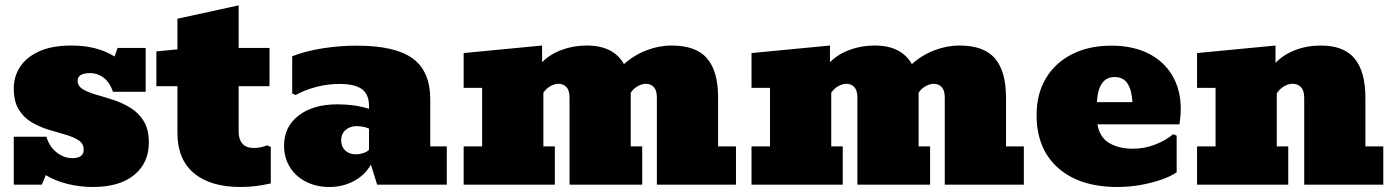

<svg xmlns="http://www.w3.org/2000/svg" viewBox="-20 -707 5338 735"><path d="M335 8.8Q285.2 8.8 238.3 -2.9Q191.4 -14.6 155.3 -36.6L140.1 0H32.7V-183.6H157.7Q168.9 -145.5 196.8 -123.5Q224.6 -101.6 257.3 -101.6Q300.3 -101.6 300.3 -133.8Q300.3 -157.2 281 -169.9Q261.7 -182.6 231.2 -191.4Q200.7 -200.2 166.5 -210.4Q132.3 -220.7 101.8 -238.5Q71.3 -256.3 52 -287.4Q32.7 -318.4 32.7 -368.7Q32.7 -414.1 56.9 -451.2Q81.1 -488.3 130.1 -510.5Q179.2 -532.7 253.4 -532.7Q301.3 -532.7 342 -522.7Q382.8 -512.7 418.5 -490.7L430.2 -523.4H537.6V-355.5H412.6Q399.9 -392.6 376.2 -409.9Q352.5 -427.2 325.2 -427.2Q277.3 -427.2 277.3 -397.9Q277.3 -377.4 297.1 -365.5Q316.9 -353.5 347.9 -344.7Q378.9 -335.9 413.6 -324.7Q448.2 -313.5 479.2 -294.4Q510.3 -275.4 530 -243.7Q549.8 -211.9 549.8 -161.1Q549.8 -83.5 493.9 -37.4Q438 8.8 335 8.8Z M900.9 8.8Q785.2 8.8 722.2 -44.2Q659.2 -97.2 659.2 -197.8V-377H578.6V-510.3L659.2 -518.1V-635.3L893.6 -686.5V-523.4H1011.7V-377H893.6V-202.6Q893.6 -173.3 908 -157Q922.4 -140.6 951.7 -140.6Q968.8 -140.6 980.7 -143.8Q992.7 -147 1003.4 -150.4L1016.6 -144.5V-4.9Q988.8 1.5 960.7 5.1Q932.6 8.8 900.9 8.8Z M1240.7 8.8Q1190.4 8.8 1151.1 -11.5Q1111.8 -31.7 1089.6 -67.4Q1067.4 -103 1067.4 -149.4Q1067.4 -221.7 1123 -264.6Q1178.7 -307.6 1271.5 -307.6Q1303.7 -307.6 1333 -303.7Q1362.3 -299.8 1392.6 -290.5V-301.3Q1392.6 -345.7 1365.5 -365.7Q1338.4 -385.7 1278.8 -385.7Q1235.8 -385.7 1191.9 -374.5Q1147.9 -363.3 1111.8 -343.3L1098.6 -349.1V-491.7Q1149.9 -511.7 1215.1 -522Q1280.3 -532.2 1346.2 -532.2Q1492.2 -532.2 1559.6 -483.4Q1627 -434.6 1627 -326.7V-146.5H1690.4V0H1423.8L1399.9 -76.7Q1377 -36.6 1334.7 -13.9Q1292.5 8.8 1240.7 8.8ZM1342.8 -116.2Q1356 -116.2 1370.4 -120.8Q1384.8 -125.5 1392.6 -133.3V-214.8Q1380.4 -220.2 1367.9 -222.2Q1355.5 -224.1 1344.7 -224.1Q1319.8 -224.1 1303 -209.5Q1286.1 -194.8 1286.1 -170.4Q1286.1 -145.5 1301.8 -130.9Q1317.4 -116.2 1342.8 -116.2Z M1754.9 0V-146.5H1825.7V-370.6H1754.9V-503.9L2055.2 -532.7V-468.8Q2085.4 -499.5 2130.4 -516.1Q2175.3 -532.7 2226.1 -532.7Q2328.6 -532.7 2368.7 -461.4Q2406.2 -495.6 2454.3 -514.2Q2502.4 -532.7 2550.8 -532.7Q2644.5 -532.7 2686.8 -483.4Q2729 -434.1 2729 -334V-146.5H2797.4V0H2494.6V-334Q2494.6 -361.3 2482.7 -373.8Q2470.7 -386.2 2452.6 -386.2Q2438 -386.2 2421.9 -377.4Q2405.8 -368.7 2394.5 -352.1V-146.5H2438.5V0H2160.2V-334Q2160.2 -361.3 2148.2 -373.8Q2136.2 -386.2 2118.2 -386.2Q2103.5 -386.2 2087.4 -377.4Q2071.3 -368.7 2060.1 -352.1V-146.5H2104V0Z M2856.9 0V-146.5H2927.7V-370.6H2856.9V-503.9L3157.2 -532.7V-468.8Q3187.5 -499.5 3232.4 -516.1Q3277.3 -532.7 3328.1 -532.7Q3430.7 -532.7 3470.7 -461.4Q3508.3 -495.6 3556.4 -514.2Q3604.5 -532.7 3652.8 -532.7Q3746.6 -532.7 3788.8 -483.4Q3831.1 -434.1 3831.1 -334V-146.5H3899.4V0H3596.7V-334Q3596.7 -361.3 3584.7 -373.8Q3572.8 -386.2 3554.7 -386.2Q3540 -386.2 3523.9 -377.4Q3507.8 -368.7 3496.6 -352.1V-146.5H3540.5V0H3262.2V-334Q3262.2 -361.3 3250.2 -373.8Q3238.3 -386.2 3220.2 -386.2Q3205.6 -386.2 3189.5 -377.4Q3173.3 -368.7 3162.1 -352.1V-146.5H3206.1V0Z M4257.8 8.8Q4112.8 8.8 4030.5 -64.2Q3948.2 -137.2 3948.2 -266.6Q3948.2 -348.1 3984.1 -407.7Q4020 -467.3 4084.5 -499.8Q4148.9 -532.2 4234.4 -532.2Q4317.9 -532.2 4377.4 -501.7Q4437 -471.2 4468.5 -416.7Q4500 -362.3 4500 -291Q4500 -274.4 4498.5 -259Q4497.1 -243.7 4495.1 -231H4181.2Q4189.5 -181.2 4226.3 -159.4Q4263.2 -137.7 4316.4 -137.7Q4361.3 -137.7 4402.1 -153.6Q4442.9 -169.4 4471.2 -193.4L4484.4 -187.5V-47.4Q4460.9 -31.2 4423.8 -18.6Q4386.7 -5.9 4343.5 1.5Q4300.3 8.8 4257.8 8.8ZM4247.1 -412.1Q4214.4 -412.1 4197.8 -386.7Q4181.2 -361.3 4179.2 -315.9H4314.9Q4313 -361.3 4296.6 -386.7Q4280.3 -412.1 4247.1 -412.1Z M4562.5 0V-146.5H4633.3V-370.6H4562.5V-503.9L4862.8 -532.7V-466.3Q4893.1 -498 4938.5 -515.4Q4983.9 -532.7 5036.1 -532.7Q5124.5 -532.7 5165.8 -482.7Q5207 -432.6 5207 -332V-146.5H5275.4V0H4972.7V-332Q4972.7 -360.4 4960.4 -373.3Q4948.2 -386.2 4928.2 -386.2Q4911.6 -386.2 4895.3 -376.5Q4878.9 -366.7 4867.7 -349.6V-146.5H4911.6V0Z"/></svg>

Font: Bevan
Style: Regular
Weight: 400
Designer: Vernon Adams
Foundry: Vernon Adams
Version: Version 2.100; ttfautohint (v1.8.3)